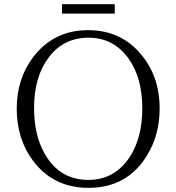

<svg xmlns="http://www.w3.org/2000/svg" viewBox="-20 -884 841 919"><path d="M401.4 -739.7Q553.7 -739.7 648.9 -630.9Q744.1 -523.9 744.1 -364.7Q744.1 -240.2 686 -144Q591.8 15.1 403.3 15.1Q234.9 15.1 137.2 -115.7Q60.1 -219.7 60.1 -363.8Q60.1 -506.3 138.2 -609.9Q236.8 -739.7 401.4 -739.7ZM404.3 -703.6Q284.2 -703.6 213.9 -609.9Q143.1 -517.6 143.1 -366.7Q143.1 -239.3 191.9 -151.9Q262.7 -22.9 403.3 -22.9Q528.8 -22.9 601.1 -132.8Q661.1 -224.6 661.1 -365.7Q661.1 -510.3 596.2 -602.5Q523.9 -703.6 404.3 -703.6ZM276.9 -863.8H529.3V-818.8H276.9Z"/></svg>

Font: I.Ming
Style: Regular
Weight: 400
Designer: Ichiten Fonts Project
Version: Version 5.10 Mar 24, 2018